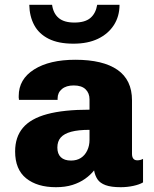

<svg xmlns="http://www.w3.org/2000/svg" viewBox="-20 -770 640 800"><path d="M213 10Q135 10 89 -27Q43 -64 43 -139Q43 -199 75.5 -237.5Q108 -276 176.5 -294.5Q245 -313 353 -313V-356Q353 -382 336.5 -398Q320 -414 287 -414Q256 -414 238 -399Q220 -384 220 -360V-354H59Q59 -358 58.5 -360Q58 -362 58 -362.5Q58 -363 58 -364.5Q58 -366 58 -370Q58 -440 122 -480.5Q186 -521 294 -521Q409 -521 469.5 -479Q530 -437 530 -352V-129Q530 -116 535.5 -109Q541 -102 552 -102Q565 -102 576 -108V-10Q561 -1 535.5 4.5Q510 10 483 10Q443 10 420 1.5Q397 -7 386.5 -22.5Q376 -38 372 -60Q357 -41 334.5 -25Q312 -9 282 0.5Q252 10 213 10ZM276 -101Q300 -101 317 -112Q334 -123 343.5 -143Q353 -163 353 -187V-229Q306 -229 276.5 -221Q247 -213 233 -197Q219 -181 219 -155Q219 -129 233.5 -115Q248 -101 276 -101ZM286 -588Q223 -588 182.5 -608.5Q142 -629 122.5 -665.5Q103 -702 102 -750H197Q202 -714 224.5 -695Q247 -676 290 -676Q334 -676 356.5 -695Q379 -714 385 -750H478Q478 -702 454.5 -665.5Q431 -629 388.5 -608.5Q346 -588 286 -588Z"/></svg>

Font: Chivo Mono ExtraBold
Style: Regular
Weight: 800
Monospace: yes
Designer: Hector Gatti
Foundry: Omnibus-Type
Version: Version 1.008